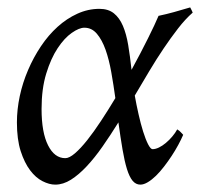

<svg xmlns="http://www.w3.org/2000/svg" viewBox="-20 -481 543 521"><path d="M157.2 -51.8Q168 -51.8 183.3 -64.9Q198.7 -78.1 216.6 -100.6Q234.4 -123 253.9 -152.6Q273.4 -182.1 293 -214.8Q288.1 -250.5 282 -284.9Q275.9 -319.3 266.4 -346.2Q256.8 -373 242.9 -389.4Q229 -405.8 209 -405.8Q194.8 -405.8 174.8 -391.8Q154.8 -377.9 136.5 -350.3Q118.2 -322.8 105.5 -281.5Q92.8 -240.2 92.8 -185.1Q92.8 -121.6 110.4 -86.7Q127.9 -51.8 157.2 -51.8ZM502.9 -446.8Q482.9 -429.2 463.4 -404.1Q443.8 -378.9 424.1 -349.6Q404.3 -320.3 384.8 -287.6Q365.2 -254.9 345.7 -221.7Q350.1 -196.8 356 -170.9Q361.8 -145 368.4 -124Q375 -103 381.8 -89.6Q388.7 -76.2 394 -76.2Q401.9 -76.2 411.4 -80.8Q420.9 -85.4 430.2 -93.3Q439.5 -101.1 447.5 -110.6Q455.6 -120.1 460.9 -129.9Q467.3 -126 470.2 -122.6Q473.1 -119.1 477.1 -115.2Q471.7 -102.5 463.6 -87.6Q455.6 -72.8 445.8 -57.9Q436 -43 425 -28.8Q414.1 -14.6 403.1 -3.9Q392.1 6.8 381.1 13.4Q370.1 20 360.8 20Q348.6 20 339.8 9.5Q331.1 -1 324.5 -22.2Q317.9 -43.5 312.5 -75.2Q307.1 -106.9 301.3 -148.9Q279.8 -114.3 258.3 -83.5Q236.8 -52.7 215.3 -29.8Q193.8 -6.8 172.6 6.6Q151.4 20 129.9 20Q113.8 20 95.5 10.7Q77.1 1.5 61.8 -18.8Q46.4 -39.1 36.1 -71Q25.9 -103 25.9 -148.9Q25.9 -184.1 33.7 -220.5Q41.5 -256.8 56.2 -291Q70.8 -325.2 91.1 -355.5Q111.3 -385.7 136.2 -408.2Q161.1 -430.7 189.9 -443.8Q218.8 -457 250 -457Q273.9 -457 289.1 -444.8Q304.2 -432.6 313.5 -410.9Q322.8 -389.2 327.9 -358.6Q333 -328.1 336.9 -291.5Q349.6 -314.5 360.8 -336.2Q372.1 -357.9 381.6 -377Q391.1 -396 398.4 -411.6Q405.8 -427.2 410.2 -438Q431.2 -442.4 452.1 -448.2Q473.1 -454.1 496.1 -460.9Q499 -455.6 500.2 -452.9Q501.5 -450.2 502.9 -446.8Z"/></svg>

Font: Akkhara
Style: Italic
Weight: 400
Italic angle: -7°
Designer: J. Victor Gaultney
Version: Version 1.00 June 13, 2006, initial release